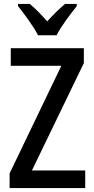

<svg xmlns="http://www.w3.org/2000/svg" viewBox="-20 -960 480 980"><path d="M174 -780H269C291 -825 340 -889 372 -929V-940H312C279 -912 255 -888 221 -851C191 -885 159 -918 132 -940H72V-929C106 -886 152 -824 174 -780ZM415 0V-90H143L408 -638V-714H35V-624H293L29 -75V0Z"/></svg>

Font: Noto Sans Devanagari Condensed Medium
Style: Regular
Weight: 500
Width: 3
Designer: Jelle Bosma - Monotype Design Team
Foundry: Monotype Imaging Inc.
Version: Version 2.004